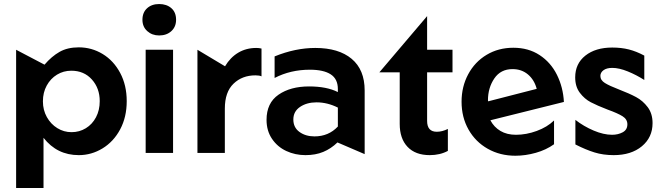

<svg xmlns="http://www.w3.org/2000/svg" viewBox="-20 -759 3290 953"><path d="M371 11Q434 11 489 -22.5Q544 -56 576.5 -117Q609 -178 609 -257Q609 -336 576.5 -397Q544 -458 489.5 -491Q435 -524 371 -524Q315 -524 275.5 -501.5Q236 -479 201 -438L60 -512V174H196V-75Q263 11 371 11ZM475 -257Q475 -212 456.5 -177Q438 -142 406 -122.5Q374 -103 335 -103Q297 -103 264.5 -123Q232 -143 212.5 -178Q193 -213 193 -256Q193 -300 212 -334.5Q231 -369 263 -388.5Q295 -408 334 -408Q397 -408 436 -364.5Q475 -321 475 -257Z M839 -512H703V0H839ZM687 -661Q687 -626 711 -604.5Q735 -583 770 -583Q807 -583 830.5 -604.5Q854 -626 854 -661Q854 -698 830.5 -718.5Q807 -739 770 -739Q733 -739 710 -718Q687 -697 687 -661Z M1252 -521Q1202 -521 1162.5 -497.5Q1123 -474 1097 -430L960 -512V0H1096V-220Q1096 -302 1139 -343.5Q1182 -385 1248 -385Q1268 -385 1278 -380V-518Q1266 -521 1252 -521Z M1541 -82Q1497 -82 1466.5 -104Q1436 -126 1436 -166Q1436 -206 1469.5 -228.5Q1503 -251 1551 -251Q1605 -251 1657 -225V-131Q1611 -82 1541 -82ZM1545 -521Q1446 -521 1343 -479V-372Q1422 -413 1518 -413Q1586 -413 1621.5 -390Q1657 -367 1657 -317V-302Q1602 -330 1514 -330Q1422 -330 1362.5 -289Q1303 -248 1303 -164Q1303 -110 1330 -70Q1357 -30 1401 -9.5Q1445 11 1496 11Q1546 11 1584.5 -5Q1623 -21 1655 -52L1790 6V-310Q1790 -413 1725.5 -467Q1661 -521 1545 -521Z M2113 11Q2164 11 2203 -10V-119Q2175 -105 2148 -105Q2100 -105 2100 -159V-400H2226V-512H2100V-679L1863 -400H1964V-144Q1964 -71 2003 -30Q2042 11 2113 11Z M2541 -90Q2496 -90 2464 -109Q2432 -128 2414 -162L2779 -253Q2775 -326 2744.5 -387.5Q2714 -449 2658.5 -485.5Q2603 -522 2528 -522Q2454 -522 2395.5 -487Q2337 -452 2304 -390.5Q2271 -329 2271 -254Q2271 -177 2305.5 -116Q2340 -55 2401 -20.5Q2462 14 2538 14Q2588 14 2639.5 -0.5Q2691 -15 2730 -43V-161Q2696 -128 2644 -109Q2592 -90 2541 -90ZM2524 -416Q2569 -416 2600.5 -389.5Q2632 -363 2644 -318L2403 -256L2402 -261Q2402 -323 2433.5 -369.5Q2465 -416 2524 -416Z M3018 -90Q2976 -90 2926.5 -111Q2877 -132 2836 -164V-42Q2887 -16 2930.5 -2.5Q2974 11 3026 11Q3113 11 3166 -33Q3219 -77 3219 -148Q3219 -195 3195 -227Q3171 -259 3137.5 -277Q3104 -295 3052 -315Q3005 -333 2982.5 -347Q2960 -361 2960 -382Q2960 -399 2975.5 -410.5Q2991 -422 3019 -422Q3053 -422 3096 -404.5Q3139 -387 3178 -362V-483Q3139 -504 3101.5 -513.5Q3064 -523 3019 -523Q2936 -523 2885.5 -483Q2835 -443 2835 -375Q2835 -329 2858 -298.5Q2881 -268 2912.5 -251.5Q2944 -235 2996 -215Q3046 -197 3070 -182Q3094 -167 3094 -142Q3094 -115 3071 -102.5Q3048 -90 3018 -90Z"/></svg>

Font: Geom SemiBold
Style: Bold
Weight: 600
Version: Version 1.102